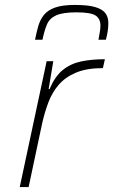

<svg xmlns="http://www.w3.org/2000/svg" viewBox="-20 -758 459 778"><path d="M60 0 169 -510H196L177 -397H181Q202 -448 234 -474Q266 -500 308.5 -509Q351 -518 405 -518L397 -482Q331 -482 287.5 -463.5Q244 -445 217.5 -414Q191 -383 176 -343Q161 -303 151 -259L96 0ZM122 -597Q128 -628 135.5 -653.5Q143 -679 158.5 -698Q174 -717 203.5 -727.5Q233 -738 283 -738Q338 -738 367 -729Q396 -720 407.5 -704Q419 -688 419 -665Q419 -649 416.5 -632Q414 -615 409 -597H379Q382 -614 384.5 -628.5Q387 -643 387 -654Q387 -682 367.5 -695Q348 -708 290 -708Q235 -708 208 -696Q181 -684 170.5 -659.5Q160 -635 152 -597Z"/></svg>

Font: Saira Expanded Thin
Style: Italic
Weight: 250
Width: 7
Italic angle: -12°
Designer: Hector Gatti with collaboration of the Omnibus-Type team
Foundry: Omnibus-Type
Version: Version 1.101